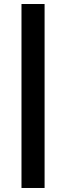

<svg xmlns="http://www.w3.org/2000/svg" viewBox="-20 -825 329 956"><path d="M87 111V-805H202V111Z"/></svg>

Font: Montserrat Semi Bold
Style: Regular
Weight: 600
Designer: Julieta Ulanovsky
Foundry: Julieta Ulanovsky
Version: Version 3.001 September 28, 2015